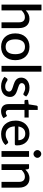

<svg xmlns="http://www.w3.org/2000/svg" viewBox="1364 -2144 788 3556"><g transform="rotate(90 1758.0 -366.0)"><path d="M65.5 0H173V-371.5C191 -390.5 210.2 -405.5 230.8 -416.5C251.2 -427.5 273.5 -433 297.5 -433C329.8 -433 353.9 -423.5 369.8 -404.5C385.6 -385.5 393.5 -358.8 393.5 -324.5V0H500.5V-324.5C500.5 -353.2 496.8 -379.4 489.5 -403.2C482.2 -427.1 471.3 -447.5 456.8 -464.5C442.3 -481.5 424.4 -494.7 403.3 -504C382.1 -513.3 357.5 -518 329.5 -518C296.2 -518 267 -511.8 242 -499.2C217 -486.8 194 -470.2 173 -449.5V-740H65.5Z M847 -518C809 -518 774.8 -511.8 744.2 -499.5C713.8 -487.2 687.7 -469.7 666 -447C644.3 -424.3 627.7 -396.8 616 -364.5C604.3 -332.2 598.5 -295.8 598.5 -255.5C598.5 -215.2 604.3 -178.8 616 -146.5C627.7 -114.2 644.3 -86.6 666 -63.7C687.7 -40.9 713.8 -23.3 744.2 -11C774.8 1.3 809 7.5 847 7.5C884.7 7.5 918.8 1.3 949.2 -11C979.8 -23.3 1005.8 -40.9 1027.2 -63.7C1048.8 -86.6 1065.3 -114.2 1077 -146.5C1088.7 -178.8 1094.5 -215.2 1094.5 -255.5C1094.5 -295.8 1088.7 -332.2 1077 -364.5C1065.3 -396.8 1048.8 -424.3 1027.2 -447C1005.8 -469.7 979.8 -487.2 949.2 -499.5C918.8 -511.8 884.7 -518 847 -518ZM847 -76.5C800.3 -76.5 765.7 -91.9 743 -122.8C720.3 -153.6 709 -197.7 709 -255C709 -312.3 720.3 -356.6 743 -387.8C765.7 -418.9 800.3 -434.5 847 -434.5C893 -434.5 927.2 -418.9 949.8 -387.8C972.2 -356.6 983.5 -312.3 983.5 -255C983.5 -197.7 972.2 -153.6 949.8 -122.8C927.2 -91.9 893 -76.5 847 -76.5Z M1307 -740H1199.5V0H1307Z M1744.5 -417.5 1768.5 -456.5C1749.5 -475.5 1726 -490.5 1698 -501.5C1670 -512.5 1638.8 -518 1604.5 -518C1574.2 -518 1547.4 -513.9 1524.2 -505.8C1501.1 -497.6 1481.6 -486.5 1465.8 -472.5C1449.9 -458.5 1437.9 -442.3 1429.8 -424C1421.6 -405.7 1417.5 -386.3 1417.5 -366C1417.5 -343.7 1421.2 -324.7 1428.5 -309.2C1435.8 -293.7 1445.6 -280.6 1457.8 -269.7C1469.9 -258.9 1483.8 -250 1499.2 -243C1514.8 -236 1530.5 -229.8 1546.5 -224.5C1562.5 -219.2 1578.2 -214.2 1593.8 -209.5C1609.2 -204.8 1623.1 -199.5 1635.2 -193.5C1647.4 -187.5 1657.2 -180.3 1664.5 -172C1671.8 -163.7 1675.5 -153 1675.5 -140C1675.5 -130.3 1673.7 -121.2 1670 -112.7C1666.3 -104.2 1660.7 -96.7 1653 -90C1645.3 -83.3 1635.7 -78.1 1624 -74.2C1612.3 -70.4 1598.5 -68.5 1582.5 -68.5C1563.2 -68.5 1547 -70.7 1534 -75.2C1521 -79.7 1509.9 -84.7 1500.8 -90C1491.6 -95.3 1483.6 -100.2 1476.8 -104.7C1469.9 -109.2 1463 -111.5 1456 -111.5C1449.3 -111.5 1443.8 -110.1 1439.3 -107.2C1434.8 -104.4 1431 -100.5 1428 -95.5L1403 -54.5C1413 -45.5 1424.4 -37.2 1437.3 -29.5C1450.1 -21.8 1463.9 -15.2 1478.8 -9.7C1493.6 -4.2 1509.3 0.1 1525.8 3.3C1542.3 6.4 1559.3 8 1577 8C1609 8 1637.4 3.8 1662.3 -4.5C1687.1 -12.8 1707.8 -24.5 1724.5 -39.5C1741.2 -54.5 1753.8 -72.2 1762.5 -92.5C1771.2 -112.8 1775.5 -135 1775.5 -159C1775.5 -179.7 1771.8 -197.2 1764.5 -211.7C1757.2 -226.2 1747.5 -238.6 1735.5 -248.7C1723.5 -258.9 1709.8 -267.5 1694.5 -274.5C1679.2 -281.5 1663.5 -287.7 1647.5 -293C1631.5 -298.3 1615.8 -303.3 1600.5 -308C1585.2 -312.7 1571.5 -317.9 1559.5 -323.7C1547.5 -329.6 1537.8 -336.5 1530.5 -344.5C1523.2 -352.5 1519.5 -362.5 1519.5 -374.5C1519.5 -383.5 1521.5 -391.9 1525.5 -399.7C1529.5 -407.6 1535.3 -414.4 1542.8 -420.2C1550.3 -426.1 1559.4 -430.6 1570.3 -433.8C1581.1 -436.9 1593.2 -438.5 1606.5 -438.5C1622.8 -438.5 1637.1 -436.8 1649.3 -433.2C1661.4 -429.8 1672 -425.8 1681 -421.5C1690 -417.2 1697.8 -413.2 1704.5 -409.8C1711.2 -406.2 1717.3 -404.5 1723 -404.5C1728 -404.5 1732.2 -405.5 1735.5 -407.5C1738.8 -409.5 1741.8 -412.8 1744.5 -417.5Z M2040 8C2064 8 2087.3 4.1 2110 -3.8C2132.7 -11.6 2152.3 -22.8 2169 -37.5L2137 -90C2133.3 -96.7 2128.5 -100 2122.5 -100C2119.5 -100 2116.4 -98.9 2113.2 -96.8C2110.1 -94.6 2106.3 -92.2 2102 -89.8C2097.7 -87.2 2092.5 -84.9 2086.5 -82.8C2080.5 -80.6 2073.3 -79.5 2065 -79.5C2050 -79.5 2038 -84.3 2029 -94C2020 -103.7 2015.5 -117.7 2015.5 -136V-425.5H2157V-503H2015.5V-670.5H1960.5C1953.8 -670.5 1948.5 -668.8 1944.5 -665.2C1940.5 -661.8 1937.7 -657.2 1936 -651.5L1912.5 -504L1830 -492V-448.5C1830 -440.8 1832.2 -435.1 1836.5 -431.2C1840.8 -427.4 1846 -425.5 1852 -425.5H1908V-128.5C1908 -85.2 1919.4 -51.6 1942.2 -27.7C1965.1 -3.9 1997.7 8 2040 8Z M2455.5 -518C2417.8 -518 2384.1 -511.4 2354.2 -498.2C2324.4 -485.1 2299.1 -467.2 2278.2 -444.5C2257.4 -421.8 2241.4 -395.2 2230.2 -364.5C2219.1 -333.8 2213.5 -300.8 2213.5 -265.5C2213.5 -221.2 2219.7 -182 2232.2 -148C2244.7 -114 2262.1 -85.5 2284.2 -62.5C2306.4 -39.5 2332.6 -22.1 2362.7 -10.3C2392.9 1.6 2425.7 7.5 2461 7.5C2479 7.5 2497.5 6.1 2516.5 3.2C2535.5 0.4 2554 -4.3 2572 -10.8C2590 -17.3 2607 -25.7 2623 -36C2639 -46.3 2653.3 -59 2666 -74L2635.5 -113.5C2630.8 -120.2 2624.2 -123.5 2615.5 -123.5C2608.8 -123.5 2601.5 -121.1 2593.5 -116.3C2585.5 -111.4 2575.8 -106.1 2564.5 -100.3C2553.2 -94.4 2539.8 -89.1 2524.5 -84.2C2509.2 -79.4 2491 -77 2470 -77C2448 -77 2428.1 -80.4 2410.2 -87.2C2392.4 -94.1 2377.1 -104.5 2364.2 -118.5C2351.4 -132.5 2341.2 -150.1 2333.5 -171.2C2325.8 -192.4 2321.3 -217.5 2320 -246.5H2647.5C2657.2 -246.5 2663.8 -249.3 2667.5 -255C2671.2 -260.7 2673 -271.8 2673 -288.5C2673 -324.8 2667.6 -357.2 2656.7 -385.7C2645.9 -414.2 2630.8 -438.3 2611.5 -458C2592.2 -477.7 2569.2 -492.6 2542.5 -502.7C2515.8 -512.9 2486.8 -518 2455.5 -518ZM2457.5 -440C2476.8 -440 2493.9 -436.7 2508.7 -430.2C2523.6 -423.7 2536 -414.7 2546 -403.2C2556 -391.7 2563.6 -378.2 2568.7 -362.7C2573.9 -347.2 2576.5 -330.5 2576.5 -312.5H2323C2329 -352.8 2343.2 -384.2 2365.5 -406.5C2387.8 -428.8 2418.5 -440 2457.5 -440Z M2885 -510H2777.5V0H2885ZM2903 -664C2903 -674 2901.1 -683.3 2897.2 -692C2893.4 -700.7 2888.2 -708.2 2881.5 -714.8C2874.8 -721.2 2867.1 -726.4 2858.2 -730.2C2849.4 -734.1 2840 -736 2830 -736C2820.3 -736 2811.2 -734.1 2802.8 -730.2C2794.2 -726.4 2786.8 -721.2 2780.5 -714.8C2774.2 -708.2 2769.1 -700.7 2765.2 -692C2761.4 -683.3 2759.5 -674 2759.5 -664C2759.5 -654.3 2761.4 -645.2 2765.2 -636.5C2769.1 -627.8 2774.2 -620.3 2780.5 -613.8C2786.8 -607.3 2794.2 -602.1 2802.8 -598.3C2811.2 -594.4 2820.3 -592.5 2830 -592.5C2840 -592.5 2849.4 -594.4 2858.2 -598.3C2867.1 -602.1 2874.8 -607.3 2881.5 -613.8C2888.2 -620.3 2893.4 -627.8 2897.2 -636.5C2901.1 -645.2 2903 -654.3 2903 -664Z M3020.5 0H3128V-371.5C3146 -390.5 3165.2 -405.5 3185.8 -416.5C3206.2 -427.5 3228.5 -433 3252.5 -433C3284.8 -433 3308.9 -423.5 3324.8 -404.5C3340.6 -385.5 3348.5 -358.8 3348.5 -324.5V0H3455.5V-324.5C3455.5 -353.2 3451.8 -379.4 3444.5 -403.2C3437.2 -427.1 3426.3 -447.5 3411.8 -464.5C3397.3 -481.5 3379.4 -494.7 3358.3 -504C3337.1 -513.3 3312.5 -518 3284.5 -518C3266.8 -518 3250.4 -516.2 3235.3 -512.5C3220.1 -508.8 3205.8 -503.7 3192.5 -497C3179.2 -490.3 3166.6 -482.3 3154.8 -473C3142.9 -463.7 3131.7 -453.3 3121 -442L3113.5 -489.5C3109.5 -503.2 3100.2 -510 3085.5 -510H3020.5Z"/></g></svg>

Font: Lato Semibold
Style: Regular
Weight: 600
Designer: Lukasz Dziedzic
Foundry: tyPoland Lukasz Dziedzic
Version: Version 2.006; 2014-01-15